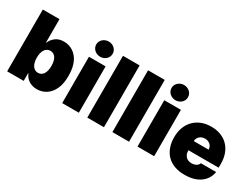

<svg xmlns="http://www.w3.org/2000/svg" viewBox="-62 -1364 2559 1957"><g transform="rotate(30 1217.5 -385.5)"><path d="M242.9 -727.3V-450.3H245.7Q253.6 -471.6 267 -489.2Q280.5 -506.7 300.1 -522.4Q337.7 -552.6 399.1 -552.6Q430 -552.6 457.4 -544.2Q484.7 -535.9 508 -520.4Q531.2 -505 549.9 -482.8Q568.5 -460.6 581.7 -433.2Q612.2 -369.3 612.2 -272.7Q612.2 -177.9 583.1 -116.1Q568.5 -85.2 548.7 -62Q528.8 -38.7 505 -23.4Q481.2 -8.2 454 -0.5Q426.8 7.1 397.7 7.1Q372.5 7.1 349.3 0.9Q326 -5.3 306.1 -17.4Q286.2 -29.5 270.8 -47.6Q255.3 -65.7 245.7 -89.5H241.5V0H46.9V-727.3ZM325.3 -143.5Q345.5 -143.5 361.3 -152.3Q377.1 -161.2 388.1 -177.7Q399.1 -194.2 404.8 -218.4Q410.5 -242.5 410.5 -272.7Q410.5 -303.3 404.8 -327.2Q399.1 -351.2 388.1 -367.7Q377.1 -384.2 361.3 -393.1Q345.5 -402 325.3 -402Q305 -402 289.1 -393.1Q273.1 -384.2 261.9 -367.7Q250.7 -351.2 244.7 -327.2Q238.6 -303.3 238.6 -272.7Q238.6 -242.9 244.7 -218.9Q250.7 -195 261.9 -178.3Q273.1 -161.6 289.1 -152.5Q305 -143.5 325.3 -143.5Z M890.6 -545.5V0H694.6V-545.5ZM696 -691.8Q696 -711.6 704 -728Q712 -744.3 725.5 -756.2Q739 -768.1 756.4 -774.7Q773.8 -781.2 792.6 -781.2Q811.8 -781.2 829.2 -774.7Q846.6 -768.1 859.9 -756.4Q873.2 -744.7 881.2 -728.2Q889.2 -711.6 889.2 -691.8Q889.2 -671.9 881.2 -655.4Q873.2 -638.8 859.9 -627.1Q846.6 -615.4 829.2 -608.8Q811.8 -602.3 792.6 -602.3Q773.8 -602.3 756.4 -608.8Q739 -615.4 725.5 -627.3Q712 -639.2 704 -655.7Q696 -672.2 696 -691.8Z M1186.1 -727.3V0H990.1V-727.3Z M1481.5 -727.3V0H1285.5V-727.3Z M1777 -545.5V0H1581V-545.5ZM1582.4 -691.8Q1582.4 -711.6 1590.4 -728Q1598.4 -744.3 1611.9 -756.2Q1625.4 -768.1 1642.8 -774.7Q1660.2 -781.2 1679 -781.2Q1698.2 -781.2 1715.6 -774.7Q1733 -768.1 1746.3 -756.4Q1759.6 -744.7 1767.6 -728.2Q1775.6 -711.6 1775.6 -691.8Q1775.6 -671.9 1767.6 -655.4Q1759.6 -638.8 1746.3 -627.1Q1733 -615.4 1715.6 -608.8Q1698.2 -602.3 1679 -602.3Q1660.2 -602.3 1642.8 -608.8Q1625.4 -615.4 1611.9 -627.3Q1598.4 -639.2 1590.4 -655.7Q1582.4 -672.2 1582.4 -691.8Z M1856.5 -271.3Q1856.5 -334.5 1876.1 -386.4Q1895.6 -438.2 1931.8 -475.1Q1968 -512.1 2019.2 -532.3Q2070.3 -552.6 2133.5 -552.6Q2195.3 -552.6 2245.4 -533.2Q2295.5 -513.8 2330.8 -477.6Q2366.1 -441.4 2385.5 -389.6Q2404.8 -337.7 2404.8 -272.7V-227.3H2049.7V-218.8Q2049.7 -198.5 2055.9 -182.7Q2062.1 -166.9 2074.2 -153.8Q2098 -127.8 2142 -127.8Q2172.2 -127.8 2194.8 -140.3Q2217.3 -152.7 2225.9 -176.1H2404.8Q2391 -90.9 2321.4 -40.5Q2251.8 9.9 2137.8 9.9Q2071.7 9.9 2019.5 -9.2Q1967.3 -28.4 1931.1 -64.6Q1894.9 -100.9 1875.7 -153.1Q1856.5 -205.3 1856.5 -271.3ZM2049.7 -335.2H2224.4Q2224.1 -353.7 2217.2 -368.4Q2210.2 -383.2 2198.7 -393.5Q2187.1 -403.8 2171.5 -409.3Q2155.9 -414.8 2137.8 -414.8Q2120.4 -414.8 2104.6 -409.3Q2088.8 -403.8 2076.7 -393.3Q2064.6 -382.8 2057.4 -368.1Q2050.1 -353.3 2049.7 -335.2Z"/></g></svg>

Font: Inter P Black
Style: Regular
Weight: 900
Designer: Rasmus Andersson
Foundry: rsms
Version: Version 3.018;git-588b23468